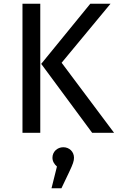

<svg xmlns="http://www.w3.org/2000/svg" viewBox="-20 -709 629 1025"><path d="M318 77C286 77 260 101 260 133C260 152 270 168 284 180L255 296H308L349 210C370 166 375 150 375 133C375 101 350 77 318 77ZM570 -689H462L200 -368L472 0H589L309 -374ZM195 -689H100V0H195Z"/></svg>

Font: Fira Math
Style: Regular
Weight: 400
Designer: Xiangdong Zeng
Foundry: Xiangdong Zeng
Version: Version 0.3.4